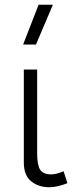

<svg xmlns="http://www.w3.org/2000/svg" viewBox="-20 -772 333 806"><path d="M187 14Q141.5 14 110.8 -11Q80 -36 80 -90V-480H136V-128Q136 -78.5 148.8 -59.2Q161.5 -40 195 -40Q216 -40 247 -53L263 -3Q244.5 4.5 224.8 9.2Q205 14 187 14ZM77 -585 142 -752H202L131 -585Z"/></svg>

Font: Geologica Thin
Style: Regular
Weight: 100
Designer: Sindre Bremnes, Frode Helland
Foundry: Monokrom Skriftforlag AS
Version: Version 1.010; ttfautohint (v1.8.4.7-5d5b);gftools[0.9.28]